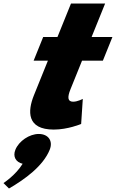

<svg xmlns="http://www.w3.org/2000/svg" viewBox="-41 -724 661 1095"><path d="M286.7 -513H205.3L150.8 -378H232.2L152.6 -181C115.8 -90 110.8 15 265.9 15C346.2 15 421.8 -17 421.8 -17L431.2 -160C431.2 -160 401.6 -144 376.3 -144C345.5 -144 341.6 -167 361 -215L426.9 -378H545.7L600.2 -513H481.4L558.6 -704H363.9ZM179.9 40C127.1 40 66.9 80 46.7 130C30.6 170 49.9 201 88.1 210C48.6 275 -21.2 320 -21.2 320L10.2 351C100.5 299 205 223 242.5 130C262.7 80 234.9 40 179.9 40Z"/></svg>

Font: Hussar
Style: BdWideOblFour
Weight: 700
Foundry: Cannot Into Space Fonts
Version: Version 2.00